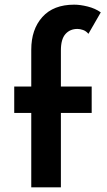

<svg xmlns="http://www.w3.org/2000/svg" viewBox="-20 -803 459 823"><path d="M114 0V-319H41V-432H114V-590Q114 -677 161.5 -730Q209 -783 298 -783Q324 -783 356 -775Q388 -767 412 -750L359 -658Q349 -670 336 -674.5Q323 -679 312 -679Q280 -679 260.5 -657Q241 -635 241 -587V-432H373V-319H241V0Z"/></svg>

Font: Reem Kufi SemiBold
Style: Regular
Weight: 600
Designer: Khaled Hosny
Version: Version 1.001